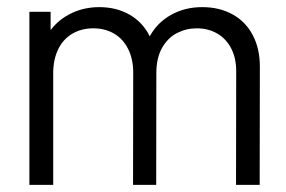

<svg xmlns="http://www.w3.org/2000/svg" viewBox="-20 -519 803 539"><path d="M709 0H642.6L643.1 -318.8Q643.1 -356 628.9 -383.3Q614.7 -410.6 589.6 -425Q564.5 -439.5 532.2 -439.5Q502.9 -439.5 477.1 -426.3Q451.2 -413.1 435.1 -384.8Q418.9 -356.4 418.9 -314L418.5 0H353.5L354 -314.5Q354 -353 339.8 -381.3Q325.7 -409.7 300.3 -424.6Q274.9 -439.5 241.7 -439.5Q208.5 -439.5 182.6 -424.1Q156.7 -408.7 143.1 -380.1Q129.4 -351.6 129.4 -314V0H62.5V-485.8H122.1V-434.6Q145 -464.8 180.7 -481.9Q216.3 -499 258.8 -499Q306.6 -499 343.8 -477.8Q380.9 -456.5 400.4 -417Q421.4 -455.6 460.2 -477.3Q499 -499 547.4 -499Q596.2 -499 633.1 -478.5Q669.9 -458 689.7 -420.2Q709.5 -382.3 709.5 -332Z"/></svg>

Font: Potro Sans Bangla
Style: Regular
Weight: 400
Designer: Jayed Ahsan Saad
Foundry: Codepotro
Version: Potro Sans Bangla;Version 0.996;CodepotroFonts;